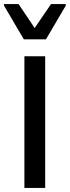

<svg xmlns="http://www.w3.org/2000/svg" viewBox="-44 -856 346 952"><path d="M77 76V-577H180V76ZM74 -661 -24 -828V-836H48L128 -717L209 -836H282V-828L184 -661Z"/></svg>

Font: Farlight84_Sys_V01
Style: Regular
Weight: 400
Designer: Ryoko NISHIZUKA  (kana, bopomofo & ideographs); Paul D. Hunt (Latin, Greek & Cyrillic); Sandoll Communications , Soo-you
Foundry: Adobe
Version: Version 2.004;October 29, 2024;FontCreator 14.0.0.2814 64-bi